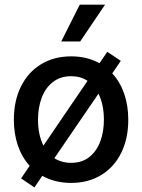

<svg xmlns="http://www.w3.org/2000/svg" viewBox="-20 -781 614 831"><path d="M71.3 -8.8 108.4 -63.5Q75.2 -99.6 57.6 -150.6Q40 -201.7 40 -262.7Q40 -344.7 70.8 -406.7Q101.6 -468.8 157.7 -502.9Q213.9 -537.1 288.1 -537.1Q356.9 -537.1 410.6 -507.3L444.3 -556.6L502.9 -517.6L465.8 -463.4Q499.5 -427.2 517.3 -376Q535.2 -324.7 535.2 -262.7Q535.2 -181.2 504.6 -119.4Q474.1 -57.6 418 -23.4Q361.8 10.7 288.1 10.7Q217.8 10.7 163.1 -20L128.9 30.3ZM429.7 -262.7Q429.7 -328.1 406.2 -375.5L215.3 -96.2Q247.1 -76.2 288.1 -76.2Q334.5 -76.2 366.2 -101.1Q397.9 -126 413.8 -168.2Q429.7 -210.4 429.7 -262.7ZM168 -150.9 358.9 -431.2Q328.1 -451.2 288.1 -451.2Q241.2 -451.2 208.7 -425.8Q176.3 -400.4 160.4 -357.7Q144.5 -314.9 144.5 -262.7Q144.5 -197.8 168 -150.9ZM325.2 -760.7H434.6L327.1 -601.6H245.1Z"/></svg>

Font: Pretendard Std Medium
Style: Regular
Weight: 500
Designer: Base glyphs from Inter by Rasmus Andersson; Hangeul glyphs from Noto Sans CJK(Source Han Sans) by Jang Soo-young and Kan
Foundry: Kil Hyung-jin
Version: Version 1.309